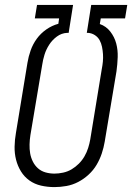

<svg xmlns="http://www.w3.org/2000/svg" viewBox="-20 -755 540 783"><path d="M202 8Q174 8 147.5 2Q121 -4 100 -19Q79 -34 65.5 -56Q52 -78 45.5 -103.5Q39 -129 39.5 -157Q40 -185 45 -213L92 -499Q96 -524 105 -549.5Q114 -575 130 -597Q146 -619 169 -635Q192 -651 218 -658L221 -680H122L131 -735H278L260 -621H254Q231 -620 212 -606Q193 -592 180.5 -572.5Q168 -553 161.5 -532Q155 -511 152 -490L104 -204Q101 -185 100.5 -166Q100 -147 103 -129.5Q106 -112 114 -96Q122 -80 135 -68.5Q148 -57 165.5 -52Q183 -47 202 -47Q219 -47 237.5 -51Q256 -55 272 -64.5Q288 -74 301.5 -87.5Q315 -101 324.5 -117.5Q334 -134 339.5 -151.5Q345 -169 348 -186L395 -473Q398 -488 399.5 -503.5Q401 -519 400 -534Q399 -549 396 -564Q393 -579 386 -591.5Q379 -604 366.5 -612Q354 -620 339 -621H334L352 -735H499L490 -680H391L387 -657Q413 -648 430 -626Q447 -604 454 -577.5Q461 -551 460 -522Q459 -493 455 -464L407 -177Q403 -153 395 -129Q387 -105 374 -83Q361 -61 341.5 -43Q322 -25 299 -13Q276 -1 251 3.5Q226 8 202 8Z"/></svg>

Font: Iosevka Light
Style: Italic
Weight: 300
Italic angle: -9°
Monospace: yes
Designer: Belleve Invis
Foundry: Belleve Invis
Version: Version 32.5.0; ttfautohint (v1.8.4)